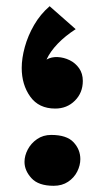

<svg xmlns="http://www.w3.org/2000/svg" viewBox="-20 -590 342 619"><path d="M158 -240Q105 -240 77.5 -278.5Q50 -317 50 -371Q50 -402 60 -438.5Q70 -475 90 -509.5Q110 -544 140 -570L224 -496Q190 -474 166 -449Q142 -424 130 -398Q146 -407 166 -406Q186 -405 204.5 -396Q223 -387 235 -370Q247 -353 247 -329Q247 -291 221.5 -265.5Q196 -240 158 -240ZM153 9Q104 9 81.5 -15.5Q59 -40 59 -68Q59 -88 69.5 -108Q80 -128 99.5 -141.5Q119 -155 145 -155Q195 -155 217 -131.5Q239 -108 239 -77Q239 -57 229 -37Q219 -17 199.5 -4Q180 9 153 9Z"/></svg>

Font: Marhey Light Medium
Style: Regular
Weight: 500
Version: Version 1.000